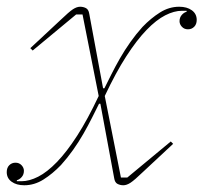

<svg xmlns="http://www.w3.org/2000/svg" viewBox="-42 -538 604 570"><path d="M30 12Q7 12 -7.5 1.5Q-22 -9 -22 -27Q-22 -40 -14.5 -47.5Q-7 -55 4 -55Q15 -55 22 -47.5Q29 -40 29 -31Q29 -20 22.5 -12.5Q16 -5 8 -3V0H22Q45 0 71.5 -13.5Q98 -27 127 -57Q156 -87 187 -135Q218 -183 251 -253L203 -495H184L55 -388L48 -395L137 -478Q163 -503 174.5 -510.5Q186 -518 196 -518Q205 -518 213 -514Q221 -510 223 -497L264 -276H268Q277 -294 288.5 -317Q300 -340 314 -364.5Q328 -389 345 -413Q362 -437 381 -458Q406 -484 433 -501Q460 -518 490 -518Q513 -518 527.5 -507.5Q542 -497 542 -479Q542 -466 534.5 -458.5Q527 -451 516 -451Q505 -451 498 -458.5Q491 -466 491 -475Q491 -486 497.5 -493.5Q504 -501 512 -503V-506H498Q475 -506 448.5 -492.5Q422 -479 393 -449Q364 -419 333 -371Q302 -323 269 -253L317 -11H336L465 -118L472 -111L383 -28Q357 -3 345.5 4.5Q334 12 324 12Q315 12 307 8Q299 4 297 -9L256 -230H252Q243 -212 231.5 -189Q220 -166 206 -141.5Q192 -117 175 -93Q158 -69 139 -48Q114 -22 87 -5Q60 12 30 12Z"/></svg>

Font: IBM Plex Serif Thin
Style: Italic
Weight: 100
Italic angle: -14°
Designer: Mike Abbink, Paul van der Laan, Pieter van Rosmalen
Foundry: Bold Monday
Version: Version 3.001